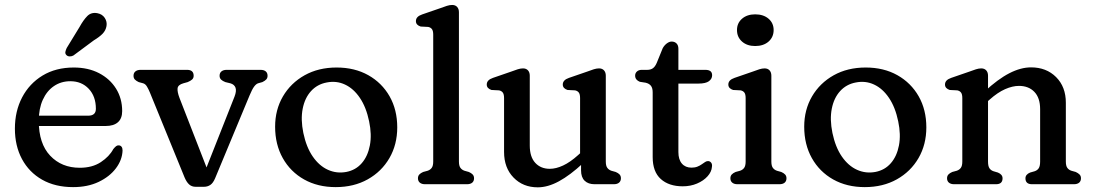

<svg xmlns="http://www.w3.org/2000/svg" viewBox="-20 -758 4498 790"><path d="M482.7 -300.8Q482.7 -270.6 465.3 -255.1Q447.9 -239.6 415.1 -239.6H102.7V-282H342.9Q374.5 -282 374.5 -310.4Q374.5 -361.4 345.2 -392.6Q315.9 -423.8 269.3 -423.8Q231.5 -423.8 202.1 -403.9Q172.7 -384 156.1 -347.4Q139.5 -310.8 139.5 -260.4Q139.5 -167 186.5 -117.4Q233.4 -67.7 308.3 -67.7Q359.8 -67.7 394.9 -90.9Q429.9 -114.1 446.1 -144.5Q452.8 -152.7 457.7 -156.5Q462.5 -160.3 468.5 -159.9Q475.7 -159.7 480 -154.4Q484.3 -149 484.3 -138.7Q482.8 -99.9 457 -65.6Q431.2 -31.2 386.1 -9.7Q340.9 11.9 280.8 11.9Q207.2 11.9 153.4 -18.6Q99.6 -49.2 70.4 -103.6Q41.3 -158 41.3 -228.8Q41.3 -300.5 71 -357.3Q100.8 -414.1 155.2 -447.2Q209.7 -480.2 283.7 -480.2Q342.7 -480.2 387.5 -457Q432.3 -433.7 457.5 -393.3Q482.7 -352.8 482.7 -300.8ZM307.2 -646.8Q323 -675.6 339.2 -692Q355.5 -708.3 380.2 -703.8Q400.7 -700 411 -684.4Q421.3 -668.7 418.2 -650.7Q415.1 -632.8 402.2 -619.3Q389.2 -605.9 366.1 -592L282.1 -529.7Q275.3 -525.9 267 -525.9Q258.7 -526 253.6 -531Q247.5 -536.9 249 -544.6Q250.6 -552.3 254.4 -560.4Z M818.4 10.6H785.4Q768.9 10.6 758.1 0.8Q747.4 -9 739.4 -28.1L597 -376.8Q591.7 -389.8 585.1 -401.1Q578.6 -412.4 569.2 -415.2L550.8 -420.2Q540.8 -424.8 535.1 -430.6Q529.4 -436.4 529.4 -446.2Q529.4 -458 537.3 -464.3Q545.3 -470.6 558.4 -470.6H749.8Q776.8 -470.6 776.8 -446.2Q776.8 -436.4 770.1 -430.6Q763.4 -424.8 752.2 -420.2L734.2 -415.2Q712.5 -409 710.7 -394.8Q708.9 -380.6 718.5 -355.2L841.4 -39.4L818 -39.1L944.9 -360.4Q953.8 -383.3 949.2 -396.8Q944.5 -410.4 928 -415.2L907.3 -420.2Q896.1 -424.5 889.8 -430.4Q883.5 -436.4 883.5 -446.2Q883.5 -458 891.3 -464.3Q899.1 -470.6 912.5 -470.6H1051.9Q1065.8 -470.6 1073.4 -464.3Q1080.9 -458 1080.9 -446.2Q1080.9 -437.2 1075.8 -431.4Q1070.7 -425.6 1059.5 -420.2L1041.7 -415.2Q1033.3 -412.2 1025.4 -401.4Q1017.4 -390.6 1006.9 -365.4L865.1 -24.5Q856.8 -4.7 845.4 2.9Q834 10.6 818.4 10.6Z M1365 -480.2Q1439.1 -480.2 1495.3 -448.7Q1551.4 -417.1 1583 -361.7Q1614.5 -306.2 1614.5 -233.9Q1614.5 -163.3 1582.4 -107.7Q1550.2 -52.1 1493.1 -20.1Q1436 11.9 1361.2 11.9Q1287.3 11.9 1231.1 -19.7Q1175 -51.3 1143.5 -107.4Q1112 -163.5 1112 -236.7Q1112 -306.2 1144.1 -361.3Q1176.3 -416.3 1233.3 -448.3Q1290.3 -480.2 1365 -480.2ZM1405.2 -50.6Q1443.7 -58.1 1468.5 -86.6Q1493.3 -115.1 1501.8 -159.6Q1510.3 -204 1498.8 -258.6Q1486.8 -316.8 1460.8 -355.2Q1434.8 -393.7 1399.5 -410.1Q1364.3 -426.6 1324.1 -418.6Q1285.4 -411.3 1259.8 -383.2Q1234.2 -355.1 1225.5 -310.9Q1216.7 -266.7 1228.1 -211Q1240.4 -152.2 1266.9 -113.9Q1293.4 -75.5 1329.4 -59.3Q1365.3 -43.1 1405.2 -50.6Z M1868.3 -707.6V-93.4Q1868.3 -75.7 1874.5 -67.4Q1880.6 -59.1 1891.3 -55.4L1909.1 -50.4Q1919.3 -46 1924.9 -40Q1930.5 -34 1930.5 -24.4Q1930.5 -12.8 1923 -6.4Q1915.4 0 1901.5 0H1728.7Q1715.3 0 1707.5 -6.4Q1699.7 -12.8 1699.7 -24.4Q1699.7 -34 1705.3 -40Q1710.9 -46 1721.1 -50.4L1739.5 -55.4Q1750.4 -59.1 1756.4 -67.4Q1762.5 -75.7 1762.5 -93.4V-615.2Q1762.5 -631.4 1757.1 -638.3Q1751.8 -645.2 1741.9 -647.2L1710.9 -648.8Q1702 -651.4 1696.6 -657Q1691.3 -662.6 1691.3 -671.2Q1691.3 -680.6 1697.6 -687.4Q1704 -694.2 1716.9 -698.6L1792.3 -724.6Q1807 -730.1 1818.7 -733.9Q1830.4 -737.6 1840.5 -737.6Q1853.5 -737.6 1860.9 -729.5Q1868.3 -721.4 1868.3 -707.6Z M2370.8 -57V-93.8L2366.8 -99.1V-354.2Q2366.8 -370.4 2361.4 -377.3Q2356.1 -384.2 2346.2 -386.2L2315.2 -387.8Q2306.3 -390.6 2301 -396.1Q2295.6 -401.6 2295.6 -410.2Q2295.6 -419.6 2302 -426.4Q2308.3 -433.2 2321.2 -437.6L2396.6 -463.6Q2411.3 -469.1 2423 -472.9Q2434.7 -476.6 2444.8 -476.6Q2457.8 -476.6 2465.2 -468.5Q2472.6 -460.4 2472.6 -446.6V-93.4Q2472.6 -75.7 2478.8 -67.4Q2484.9 -59.1 2495.6 -55.4L2513.4 -50.4Q2523.9 -46 2529.4 -40Q2534.8 -34 2534.8 -24.4Q2534.8 -13.1 2527.3 -6.6Q2519.7 0 2505.8 0H2426.4Q2400.3 0 2385.6 -14.3Q2370.8 -28.5 2370.8 -57ZM2054 -132.8V-354.2Q2054 -370.4 2048.6 -377.3Q2043.3 -384.2 2033.4 -386.2L2002.4 -387.8Q1993.5 -390.6 1988.1 -396.1Q1982.8 -401.6 1982.8 -410.2Q1982.8 -419.6 1989.1 -426.4Q1995.5 -433.2 2008.4 -437.6L2083.8 -463.6Q2098.5 -469.1 2110.2 -472.9Q2121.9 -476.6 2132 -476.6Q2145 -476.6 2152.4 -468.5Q2159.8 -460.4 2159.8 -446.6V-159.2Q2159.8 -112.4 2182.4 -87.9Q2205 -63.4 2242.2 -63.4Q2267.7 -63.4 2296.9 -77Q2326 -90.5 2358.6 -119.8L2381.6 -140.6L2407 -112.2L2379.8 -87.2Q2325.5 -36.8 2279.7 -12Q2234 12.8 2192.6 12.8Q2132 12.8 2093 -27.4Q2054 -67.5 2054 -132.8Z M2636.5 -417.7 2612.7 -421.4Q2603.8 -424.8 2598.5 -431.2Q2593.3 -437.7 2593.3 -446.9Q2593.3 -457 2600.7 -463.8Q2608.2 -470.6 2620.4 -470.6H2643.3Q2656.9 -470.6 2666.1 -477Q2675.3 -483.3 2682.2 -499.2L2706.7 -559.4Q2713.2 -571.5 2723.6 -579.3Q2733.9 -587 2743.5 -587Q2755.8 -587 2763.6 -579.3Q2771.3 -571.5 2771.3 -557.4V-132.2Q2771.3 -101.6 2785.7 -84.9Q2800.1 -68.2 2825.3 -68.2Q2839.1 -68.2 2849.4 -72.3Q2859.7 -76.4 2867.5 -82Q2875.2 -87.6 2881.6 -91.6Q2888 -95.6 2893.7 -95.2Q2901.1 -95 2906.1 -88.7Q2911.1 -82.3 2909.3 -71.2Q2907.8 -50.9 2891.3 -32.6Q2874.8 -14.2 2848 -2.8Q2821.2 8.6 2789.3 8.6Q2732.3 8.6 2698.9 -21.4Q2665.5 -51.3 2665.5 -111.8V-377.9Q2665.5 -395.9 2658.3 -405Q2651.2 -414.2 2636.5 -417.7ZM2721.7 -414.1V-470.6H2882.3Q2895.9 -470.6 2903 -465.2Q2910.1 -459.7 2910.1 -448.3Q2910.1 -433.6 2896.8 -423.8Q2883.5 -414.1 2853.7 -414.1Z M3153.8 -446.6V-93.4Q3153.8 -75.7 3160 -67.4Q3166.1 -59.1 3176.8 -55.4L3194.6 -50.4Q3204.8 -46 3210.4 -40Q3216 -34 3216 -24.4Q3216 -12.8 3208.5 -6.4Q3200.9 0 3187 0H3014.2Q3000.8 0 2993 -6.4Q2985.2 -12.8 2985.2 -24.4Q2985.2 -34 2990.8 -40Q2996.4 -46 3006.6 -50.4L3025 -55.4Q3035.9 -59.1 3041.9 -67.4Q3048 -75.7 3048 -93.4V-354.2Q3048 -370.4 3042.6 -377.3Q3037.3 -384.2 3027.4 -386.2L2996.4 -387.8Q2987.5 -390.6 2982.1 -396.1Q2976.8 -401.6 2976.8 -410.2Q2976.8 -419.6 2983.1 -426.4Q2989.5 -433.2 3002.4 -437.6L3077.8 -463.6Q3092.5 -469.1 3104.2 -472.9Q3115.9 -476.6 3126 -476.6Q3139 -476.6 3146.4 -468.5Q3153.8 -460.4 3153.8 -446.6ZM3087.2 -568.6Q3054 -568.6 3033.2 -586.9Q3012.4 -605.3 3012.4 -634.4Q3012.4 -663 3033.2 -681Q3054 -699 3087.2 -699Q3121.3 -699 3142.3 -681Q3163.2 -663 3163.2 -634.4Q3163.2 -605.3 3142.3 -586.9Q3121.3 -568.6 3087.2 -568.6Z M3542 -480.2Q3616.1 -480.2 3672.3 -448.7Q3728.4 -417.1 3760 -361.7Q3791.5 -306.2 3791.5 -233.9Q3791.5 -163.3 3759.4 -107.7Q3727.2 -52.1 3670.1 -20.1Q3613 11.9 3538.2 11.9Q3464.3 11.9 3408.1 -19.7Q3352 -51.3 3320.5 -107.4Q3289 -163.5 3289 -236.7Q3289 -306.2 3321.1 -361.3Q3353.3 -416.3 3410.3 -448.3Q3467.3 -480.2 3542 -480.2ZM3582.2 -50.6Q3620.7 -58.1 3645.5 -86.6Q3670.3 -115.1 3678.8 -159.6Q3687.3 -204 3675.8 -258.6Q3663.8 -316.8 3637.8 -355.2Q3611.8 -393.7 3576.5 -410.1Q3541.3 -426.6 3501.1 -418.6Q3462.4 -411.3 3436.8 -383.2Q3411.2 -355.1 3402.5 -310.9Q3393.7 -266.7 3405.1 -211Q3417.4 -152.2 3443.9 -113.9Q3470.4 -75.5 3506.4 -59.3Q3542.3 -43.1 3582.2 -50.6Z M4045.3 -446.6V-93.4Q4045.3 -74.5 4051.1 -65.8Q4056.8 -57.1 4067.9 -53.4L4086.1 -48Q4105.1 -40 4105.1 -24.4Q4105.1 0 4078.1 0H3905.7Q3892.3 0 3884.5 -6.4Q3876.7 -12.8 3876.7 -24.4Q3876.7 -34 3882.3 -40Q3887.9 -46 3898.1 -50.4L3916.5 -55.4Q3927.4 -59.1 3933.4 -67.4Q3939.5 -75.7 3939.5 -93.4V-354.2Q3939.5 -370.4 3934.1 -377.3Q3928.8 -384.2 3918.9 -386.2L3887.9 -387.8Q3879 -390.6 3873.6 -396.1Q3868.3 -401.6 3868.3 -410.2Q3868.3 -419.6 3874.6 -426.4Q3881 -433.2 3893.9 -437.6L3969.3 -463.6Q3984 -469.1 3995.7 -472.9Q4007.4 -476.6 4017.5 -476.6Q4030.5 -476.6 4037.9 -468.5Q4045.3 -460.4 4045.3 -446.6ZM4028.5 -327.4 4003.1 -355.8 4030.3 -380.8Q4085.8 -432.4 4132.9 -456.6Q4179.9 -480.8 4222.2 -480.8Q4285.3 -480.8 4325.4 -440.8Q4365.5 -400.7 4365.5 -335.2V-93.4Q4365.5 -75.7 4371.6 -67.3Q4377.6 -58.9 4388.5 -55.4L4406.3 -50.4Q4416.5 -45.6 4422.1 -39.8Q4427.7 -34 4427.7 -24.4Q4427.7 -12.8 4420.2 -6.4Q4412.6 0 4398.7 0H4226.3Q4199.3 0 4199.3 -24.4Q4199.3 -40 4218.3 -48L4237.1 -53.4Q4248.2 -57.1 4253.9 -65.8Q4259.7 -74.5 4259.7 -93.4V-308.8Q4259.7 -355.4 4236 -380Q4212.3 -404.6 4172.6 -404.6Q4146.2 -404.6 4115.7 -391.2Q4085.1 -377.8 4051.5 -347.8Z"/></svg>

Font: Fraunces SuperSoft 9pt
Style: Regular
Weight: 900
Version: Version 1.000;[b76b70a41]